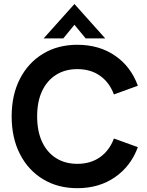

<svg xmlns="http://www.w3.org/2000/svg" viewBox="-20 -940 749 975"><path d="M372.6 15.6Q273.6 15.6 198.4 -30Q123.2 -75.6 81.2 -157.7Q39.2 -239.8 39.2 -349Q39.2 -458.2 81.2 -539.8Q123.2 -621.4 198.4 -667Q273.6 -712.6 372.6 -712.6Q483.6 -712.6 564.2 -657.3Q644.8 -602 680 -504.6L558.4 -460.4Q536 -521.2 488.3 -555.1Q440.6 -589 372.6 -589Q310.6 -589 264.5 -559.8Q218.4 -530.6 193.5 -477.2Q168.6 -423.8 168.6 -349Q168.6 -274.2 193.5 -220.3Q218.4 -166.4 264.5 -137.2Q310.6 -108 372.6 -108Q440.6 -108 488.3 -142.1Q536 -176.2 558.4 -236.6L680 -192.8Q644.8 -96.4 564.2 -40.4Q483.6 15.6 372.6 15.6ZM201.6 -745 358 -919.6 514.4 -745H415L358 -814.2L301.4 -745Z"/></svg>

Font: Hanken Grotesk
Style: Regular
Weight: 400
Designer: Alfredo Marco Pradil
Foundry: Hanken Design Co.
Version: Version 3.013